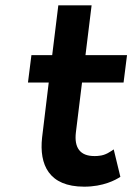

<svg xmlns="http://www.w3.org/2000/svg" viewBox="-20 -688 502 721"><path d="M432 -24 407 -127C395 -119 377 -105 352 -103C347 -102 341 -102 334 -102C281 -102 258 -133 265 -191L288 -378H444L457 -481H301L324 -668H199L176 -481H98L85 -378H163L138 -171C127 -70 163 13 296 13C368 13 414 -12 432 -24Z"/></svg>

Font: Bluebird
Style: ExtObl
Weight: 400
Designer: Jasper
Foundry: Cannot Into Space Fonts
Version: Version 0.98